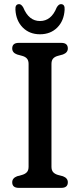

<svg xmlns="http://www.w3.org/2000/svg" viewBox="-20 -907 386 927"><path d="M228.5 -102Q228.5 -85 236.5 -76Q244.5 -67 259.5 -62.5L284 -56Q307.5 -47 307.5 -27Q307.5 0 276 0H70.5Q39 0 39 -27Q39 -47 62.5 -56L86.5 -62.5Q102 -67 110 -76Q118 -85 118 -102V-598.5Q118 -615 110.2 -624Q102.5 -633 88 -637L62.5 -644Q39 -652.5 39 -673Q39 -700 70.5 -700H276Q307.5 -700 307.5 -673Q307.5 -653 284 -644L258.5 -637Q244 -633 236.2 -624Q228.5 -615 228.5 -598.5ZM173 -805.5Q227.5 -805.5 253.5 -870.5Q263 -887 274 -887Q294 -887 292 -860Q289 -806.5 256.5 -774Q224 -741.5 173 -741.5Q122.5 -741.5 90 -774Q57.5 -806.5 54.5 -860Q52.5 -887 72.5 -887Q83 -887 92.5 -870.5Q119 -805.5 173 -805.5Z"/></svg>

Font: Fraunces 72pt SuperSoft
Style: Regular
Weight: 400
Version: Version 1.000;[b76b70a41]